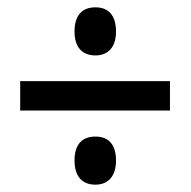

<svg xmlns="http://www.w3.org/2000/svg" viewBox="-20 -614 520 523"><path d="M240 -463C273 -463 296 -484 296 -528C296 -573 275 -594 240 -594C204 -594 183 -573 183 -528C183 -484 205 -463 240 -463ZM35 -313H443V-393H35ZM240 -111C273 -111 296 -132 296 -177C296 -221 275 -242 240 -242C204 -242 183 -221 183 -177C183 -132 205 -111 240 -111Z"/></svg>

Font: Noto Sans Gujarati UI Condensed Medium
Style: Regular
Weight: 500
Width: 3
Designer: Jelle Bosma - Monotype Design Team, Universal Thirst
Foundry: Monotype Imaging Inc.
Version: Version 2.106